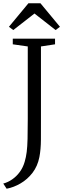

<svg xmlns="http://www.w3.org/2000/svg" viewBox="-48 -979 390 1172"><path d="M-28 141.5Q1.5 133.5 27.5 115.2Q53.5 97 73 70.2Q92.5 43.5 102.5 9Q111 -19.5 115 -51.5Q119 -83.5 120.2 -131Q121.5 -178.5 121.5 -253V-695.5L30 -708.5V-743H288V-708.5L202 -695.5V-262.5Q202 -189.5 201.8 -128.2Q201.5 -67 192.5 -20.5Q181.5 35.5 150.5 75.8Q119.5 116 77.5 140.5Q35.5 165 -7.5 173ZM33 -795.5 6.5 -815.5 125.5 -959H199L318 -815.5L291.5 -795.5L162.5 -896.5Z"/></svg>

Font: Merriweather 60pt Light
Style: Regular
Weight: 300
Version: Version 2.100